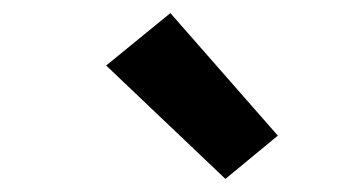

<svg xmlns="http://www.w3.org/2000/svg" viewBox="-20 -820 540 293"><path d="M324 -547 142 -720 240 -800 404 -613Z"/></svg>

Font: Iosevka SS04 Extrabold Oblique
Style: Regular
Weight: 800
Italic angle: -9°
Monospace: yes
Designer: Belleve Invis
Foundry: Belleve Invis
Version: Version 19.0.0; ttfautohint (v1.8.4)